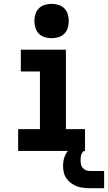

<svg xmlns="http://www.w3.org/2000/svg" viewBox="-20 -790 565 1005"><path d="M75 0V-114H189V-416H89V-530H325V-114H425V0ZM250 -590Q232 -590 214 -595.5Q196 -601 183.5 -613.5Q171 -626 165.5 -644Q160 -662 160 -680Q160 -698 165.5 -716Q171 -734 183.5 -746.5Q196 -759 214 -764.5Q232 -770 250 -770Q268 -770 286 -764.5Q304 -759 316.5 -746.5Q329 -734 334.5 -716Q340 -698 340 -680Q340 -662 334.5 -644Q329 -626 316.5 -613.5Q304 -601 286 -595.5Q268 -590 250 -590ZM450 195Q433 195 415.5 193Q398 191 382 185Q366 179 352 168.5Q338 158 328 144Q318 130 314 113Q310 96 310 79Q310 56 317 33.5Q324 11 340.5 -5Q357 -21 379.5 -28Q402 -35 425 -35V0Q417 0 412.5 6.5Q408 13 405.5 20Q403 27 402.5 35Q402 43 402 50Q402 61 404 71Q406 81 413 89Q420 97 430 101Q440 105 450 105H525V195Z"/></svg>

Font: Iosevka Slab Heavy
Style: Regular
Weight: 900
Monospace: yes
Designer: Belleve Invis
Foundry: Belleve Invis
Version: Version 11.1.0; ttfautohint (v1.8.3)